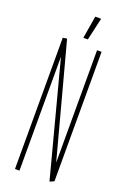

<svg xmlns="http://www.w3.org/2000/svg" viewBox="-162 -908 638 962"><g transform="rotate(20 156.5 -427.5)"><path d="M260 -11 236 -46V-700H260ZM53 0V-699L77 -655V0ZM237 0 53 -699V-700L74 -703H75L260 -11V-10L238 0ZM150 -735 170 -855H201V-854L174 -735Z"/></g></svg>

Font: Foldit Thin
Style: Regular
Weight: 100
Designer: Sophia Tai
Foundry: Sophia Tai
Version: Version 1.003